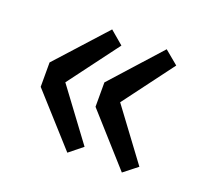

<svg xmlns="http://www.w3.org/2000/svg" viewBox="-83 -594 667 622"><g transform="rotate(20 250.5 -283.5)"><path d="M205 -71 251 -108 121 -283 251 -457 205 -496 51 -326V-242ZM393 -71 440 -108 310 -283 440 -457 393 -496 240 -326V-242Z"/></g></svg>

Font: Noto Sans T Chinese Medium
Style: Regular
Weight: 500
Designer: Ryoko NISHIZUKA (kana & ideographs); Paul D. Hunt (Latin, Greek & Cyrillic); Wenlong ZHANG (bopomofo); Sandoll Communica
Foundry: Adobe Systems Incorporated
Version: Version 1.000;PS 1;hotconv 1.0.78;makeotf.lib2.5.61930